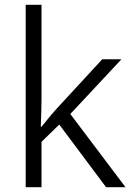

<svg xmlns="http://www.w3.org/2000/svg" viewBox="-20 -780 547 800"><path d="M153 -370Q153 -344 152 -312Q151 -280 150 -252H153Q161 -261 171.5 -274.5Q182 -288 193.5 -301.5Q205 -315 215 -326L406 -533H486L273 -305L503 0H422L227 -261L153 -189V0H87V-760H153Z"/></svg>

Font: Noto Sans Syriac Eastern Light
Style: Regular
Weight: 300
Designer: Patrick Giasson and the Monotype Design Team
Foundry: Monotype Imaging Inc.
Version: Version 3.001